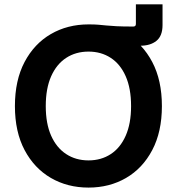

<svg xmlns="http://www.w3.org/2000/svg" viewBox="-20 -849 817 879"><path d="M388.2 -651.4V-737.3Q413.6 -737.3 430.7 -735.8Q447.8 -734.4 466.3 -732.4Q484.9 -730.5 513.4 -729Q542 -727.5 590.3 -727.5Q602.1 -727.5 602.1 -739.3V-829.1H724.1V-734.4Q724.1 -684.6 696.3 -662.1Q668.5 -639.6 621.6 -639.6Q598.6 -639.6 576.7 -641.4Q554.7 -643.1 529.1 -645.5Q503.4 -647.9 469.5 -649.7Q435.5 -651.4 388.2 -651.4ZM385.3 9.8Q289.1 9.8 212.9 -34.4Q136.7 -78.6 92.5 -162.1Q48.3 -245.6 48.3 -363.3Q48.3 -481.4 92.5 -565.2Q136.7 -648.9 212.9 -693.1Q289.1 -737.3 385.3 -737.3Q481 -737.3 556.9 -693.1Q632.8 -648.9 677 -565.2Q721.2 -481.4 721.2 -363.3Q721.2 -245.6 677 -161.9Q632.8 -78.1 556.9 -34.2Q481 9.8 385.3 9.8ZM385.3 -114.7Q442.9 -114.7 486.8 -143.3Q530.8 -171.9 555.4 -227.5Q580.1 -283.2 580.1 -363.3Q580.1 -444.3 555.4 -500Q530.8 -555.7 486.8 -584.2Q442.9 -612.8 385.3 -612.8Q327.1 -612.8 283 -584Q238.8 -555.2 214.1 -499.5Q189.5 -443.8 189.5 -363.3Q189.5 -283.2 214.1 -227.8Q238.8 -172.4 283 -143.6Q327.1 -114.7 385.3 -114.7Z"/></svg>

Font: Inter
Style: 650
Weight: 650
Designer: Rasmus Andersson
Foundry: rsms
Version: Version 4.001;git-66647c0bb